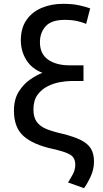

<svg xmlns="http://www.w3.org/2000/svg" viewBox="-20 -796 538 1005"><path d="M420 189 336 159Q347 142 360.5 117.5Q374 93 374 66Q374 30 348 14Q322 -2 254 -17Q154 -39 103.5 -83.5Q53 -128 53 -217Q53 -276 78 -316Q103 -356 138 -380Q173 -404 202 -415Q146 -436 117.5 -482.5Q89 -529 89 -585Q89 -648 118 -690.5Q147 -733 197.5 -754.5Q248 -776 311 -776Q360 -776 397.5 -767.5Q435 -759 452 -752L431 -671Q413 -679 385 -685.5Q357 -692 319 -692Q249 -692 219 -658.5Q189 -625 189 -575Q189 -514 231.5 -484Q274 -454 345 -454H417V-372H354Q328 -372 294 -366Q260 -360 228.5 -344Q197 -328 176 -299Q155 -270 155 -223Q155 -182 172.5 -158Q190 -134 223.5 -120.5Q257 -107 306 -96Q367 -81 403 -63Q439 -45 455.5 -18.5Q472 8 472 50Q472 90 455 127Q438 164 420 189Z"/></svg>

Font: Ubuntu Sans Medium
Style: Regular
Weight: 500
Designer: Dalton Maag Ltd
Foundry: Dalton Maag Ltd
Version: Version 1.006; ttfautohint (v1.8.4.7-5d5b)